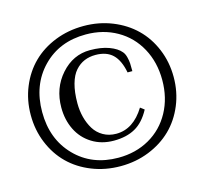

<svg xmlns="http://www.w3.org/2000/svg" viewBox="-103 -803 1006 945"><g transform="rotate(-15 399.5 -330.0)"><path d="M399.9 26.9Q321.8 26.9 254.2 0Q186.5 -26.9 138.7 -74Q90.8 -121.1 63.5 -187.5Q36.1 -253.9 36.1 -330.1Q36.1 -406.2 63.5 -472.7Q90.8 -539.1 138.7 -586.2Q186.5 -633.3 254.2 -660.2Q321.8 -687 399.9 -687Q477.5 -687 545.2 -659.9Q612.8 -632.8 660.9 -585.9Q709 -539.1 736.6 -472.7Q764.2 -406.2 764.2 -330.1Q764.2 -253.9 736.6 -187.5Q709 -121.1 660.9 -74.2Q612.8 -27.3 545.2 -0.2Q477.5 26.9 399.9 26.9ZM399.9 -16.1Q488.3 -16.1 558.1 -55.9Q627.9 -95.7 667 -167.5Q706.1 -239.3 706.1 -330.1Q706.1 -420.9 667 -492.7Q627.9 -564.5 558.1 -604.2Q488.3 -644 399.9 -644Q265.1 -644 179.7 -556.2Q94.2 -468.3 94.2 -330.1Q94.2 -191.9 179.7 -104Q265.1 -16.1 399.9 -16.1ZM399.9 -103Q336.9 -103 288.8 -133.1Q240.7 -163.1 215.8 -213.9Q190.9 -264.6 190.9 -327.1Q190.9 -425.8 252.2 -494.9Q313.5 -564 399.9 -564Q456.1 -564 496.3 -549.1Q536.6 -534.2 555.2 -511.2Q564.5 -500.5 569.1 -482.2Q573.7 -463.9 574.5 -450Q575.2 -436 575.2 -410.2H550.8Q538.6 -474.1 507.1 -504.2Q475.6 -534.2 419.9 -534.2Q388.7 -534.2 363 -523.4Q337.4 -512.7 316.7 -489.5Q295.9 -466.3 284.4 -425Q272.9 -383.8 272.9 -327.1Q272.9 -289.6 281.7 -255.6Q290.5 -221.7 307.6 -193.8Q324.7 -166 353.8 -149.4Q382.8 -132.8 419.9 -132.8Q506.8 -132.8 564.9 -227.1L585 -211.9Q553.7 -153.3 509 -128.2Q464.4 -103 399.9 -103Z"/></g></svg>

Font: El Messiri SemiBold
Style: Regular
Weight: 600
Designer: Mohamed Gaber
Foundry: Kief Type Foundry
Version: Version 2.007;PS 002.007;hotconv 1.0.88;makeotf.lib2.5.64775